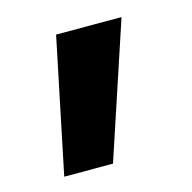

<svg xmlns="http://www.w3.org/2000/svg" viewBox="-61 -214 446 445"><g transform="rotate(-15 162.0 8.5)"><path d="M42 170 109 -153H266L159 170Z"/></g></svg>

Font: M PLUS 1 Thin
Style: Bold
Weight: 700
Version: Version 1.001